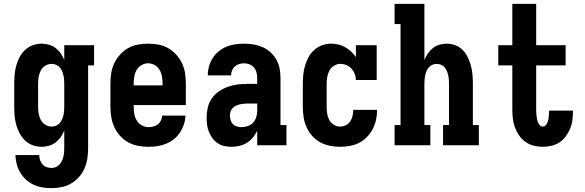

<svg xmlns="http://www.w3.org/2000/svg" viewBox="-20 -755 3040 998"><path d="M247 223Q223 223 199.5 219Q176 215 154.5 205Q133 195 115 178.5Q97 162 85 141.5Q73 121 67 98Q61 75 60 51H184Q184 64 188 76.5Q192 89 200.5 99Q209 109 221.5 113.5Q234 118 247 118Q258 118 269 114Q280 110 288 101.5Q296 93 301 82.5Q306 72 309 61Q312 50 313 38.5Q314 27 314 15V-77Q307 -59 296 -43Q285 -27 269.5 -15Q254 -3 235 2.5Q216 8 197 8Q173 8 150.5 0Q128 -8 110.5 -24.5Q93 -41 82 -62Q71 -83 64.5 -106Q58 -129 56 -152.5Q54 -176 54 -200V-320Q54 -344 56 -367.5Q58 -391 64.5 -414Q71 -437 82 -458Q93 -479 110.5 -495.5Q128 -512 150.5 -520Q173 -528 197 -528Q216 -528 235 -522.5Q254 -517 269.5 -505Q285 -493 296 -477Q307 -461 314 -443V-520H469V-415H438V15Q438 42 434 68.5Q430 95 419.5 119.5Q409 144 391 164.5Q373 185 350 198.5Q327 212 300.5 217.5Q274 223 247 223ZM249 -97Q260 -97 271 -101.5Q282 -106 289.5 -114Q297 -122 302 -133Q307 -144 309.5 -155Q312 -166 313 -177.5Q314 -189 314 -200V-320Q314 -331 313 -342.5Q312 -354 309.5 -365Q307 -376 302 -387Q297 -398 289.5 -406Q282 -414 271 -418.5Q260 -423 249 -423Q231 -423 215.5 -413.5Q200 -404 192 -388.5Q184 -373 181 -355.5Q178 -338 178 -320V-200Q178 -182 181 -164.5Q184 -147 192 -131.5Q200 -116 215.5 -106.5Q231 -97 249 -97Z M752 8Q725 8 698 3Q671 -2 647 -15Q623 -28 604.5 -48.5Q586 -69 574.5 -94Q563 -119 558.5 -146Q554 -173 554 -200V-320Q554 -347 558 -374Q562 -401 573.5 -425.5Q585 -450 603.5 -470.5Q622 -491 645.5 -504.5Q669 -518 696 -523Q723 -528 750 -528Q777 -528 804 -523Q831 -518 854.5 -504.5Q878 -491 896.5 -470.5Q915 -450 926.5 -425.5Q938 -401 942 -374Q946 -347 946 -320V-209H675V-200Q675 -181 678 -163Q681 -145 690.5 -129Q700 -113 717 -103.5Q734 -94 752 -94Q765 -94 778 -97.5Q791 -101 801 -109Q811 -117 816.5 -129Q822 -141 823 -154H944Q943 -130 935.5 -107.5Q928 -85 915 -65.5Q902 -46 883.5 -31.5Q865 -17 843.5 -8Q822 1 799 4.5Q776 8 752 8ZM675 -311H825V-320Q825 -338 822 -356.5Q819 -375 810 -391Q801 -407 784.5 -416.5Q768 -426 750 -426Q732 -426 715.5 -416.5Q699 -407 690 -391Q681 -375 678 -356.5Q675 -338 675 -320Z M1184 8Q1165 8 1146 4Q1127 0 1111.5 -10.5Q1096 -21 1084.5 -36.5Q1073 -52 1066 -69.5Q1059 -87 1056.5 -105.5Q1054 -124 1054 -143Q1054 -170 1060 -196Q1066 -222 1081 -243.5Q1096 -265 1118 -280Q1140 -295 1165 -304Q1190 -313 1216 -316Q1242 -319 1269 -319H1317V-348Q1317 -363 1313.5 -377.5Q1310 -392 1300.5 -403.5Q1291 -415 1277 -420.5Q1263 -426 1248 -426Q1235 -426 1222.5 -422Q1210 -418 1200.5 -409.5Q1191 -401 1186 -388.5Q1181 -376 1181 -363H1060Q1060 -387 1066.5 -410Q1073 -433 1085.5 -453Q1098 -473 1116.5 -488Q1135 -503 1156.5 -512Q1178 -521 1201.5 -524.5Q1225 -528 1248 -528Q1273 -528 1297.5 -524Q1322 -520 1345 -510Q1368 -500 1386.5 -483Q1405 -466 1417 -444Q1429 -422 1433.5 -397.5Q1438 -373 1438 -348V-105H1469V0H1317V-75Q1308 -56 1294.5 -40Q1281 -24 1263.5 -13Q1246 -2 1225.5 3Q1205 8 1184 8ZM1234 -94Q1251 -94 1267.5 -99.5Q1284 -105 1295.5 -117.5Q1307 -130 1312 -146.5Q1317 -163 1317 -180V-217H1269Q1258 -217 1247.5 -216Q1237 -215 1226.5 -212.5Q1216 -210 1206.5 -205.5Q1197 -201 1189.5 -193.5Q1182 -186 1178.5 -176Q1175 -166 1175 -155Q1175 -143 1178.5 -131Q1182 -119 1190 -110.5Q1198 -102 1210 -98Q1222 -94 1234 -94Z M1747 8Q1720 8 1693.5 2.5Q1667 -3 1643.5 -16Q1620 -29 1602 -49.5Q1584 -70 1573 -95Q1562 -120 1558 -146.5Q1554 -173 1554 -200V-320Q1554 -344 1556.5 -368Q1559 -392 1566 -415Q1573 -438 1584.5 -459Q1596 -480 1614 -496Q1632 -512 1655 -520Q1678 -528 1702 -528Q1721 -528 1739.5 -523.5Q1758 -519 1774.5 -509.5Q1791 -500 1805 -487Q1819 -474 1830 -458V-520H1938V-339H1830Q1830 -355 1824 -370.5Q1818 -386 1807 -398Q1796 -410 1780.5 -416.5Q1765 -423 1749 -423Q1732 -423 1716.5 -413.5Q1701 -404 1692.5 -388.5Q1684 -373 1681 -355.5Q1678 -338 1678 -320V-200Q1678 -182 1680.5 -165Q1683 -148 1691 -132.5Q1699 -117 1714.5 -107Q1730 -97 1747 -97Q1763 -97 1777.5 -104Q1792 -111 1800.5 -124Q1809 -137 1812.5 -152.5Q1816 -168 1816 -183V-184H1940V-182Q1940 -157 1934.5 -131.5Q1929 -106 1917 -83.5Q1905 -61 1887 -42.5Q1869 -24 1846.5 -12.5Q1824 -1 1798.5 3.5Q1773 8 1747 8Z M2031 0V-105H2062V-630H2031V-735H2186V-443Q2193 -461 2204 -477Q2215 -493 2230 -505Q2245 -517 2264 -522.5Q2283 -528 2302 -528Q2325 -528 2347.5 -519.5Q2370 -511 2386 -494Q2402 -477 2412 -456Q2422 -435 2428 -412.5Q2434 -390 2436 -366.5Q2438 -343 2438 -320V-105H2469V0H2283V-105H2314V-320Q2314 -331 2313 -342.5Q2312 -354 2309.5 -365Q2307 -376 2302.5 -386.5Q2298 -397 2290.5 -405.5Q2283 -414 2272 -418.5Q2261 -423 2250 -423Q2239 -423 2228 -418.5Q2217 -414 2209.5 -405.5Q2202 -397 2197.5 -386.5Q2193 -376 2190.5 -365Q2188 -354 2187 -342.5Q2186 -331 2186 -320V-105H2217V0Z M2801 8Q2777 8 2753.5 2Q2730 -4 2710.5 -18Q2691 -32 2677.5 -52Q2664 -72 2656 -94.5Q2648 -117 2645.5 -140.5Q2643 -164 2643 -188V-415H2570V-520H2643V-735H2767V-520H2920V-415H2767V-188Q2767 -179 2767.5 -170.5Q2768 -162 2769 -153Q2770 -144 2771.5 -135.5Q2773 -127 2776.5 -119Q2780 -111 2786 -104Q2792 -97 2801 -97Q2809 -97 2815 -102.5Q2821 -108 2824 -115Q2827 -122 2829 -129.5Q2831 -137 2832 -145Q2833 -153 2833.5 -160.5Q2834 -168 2834 -176V-180H2958V-170Q2958 -148 2954.5 -125.5Q2951 -103 2942 -82.5Q2933 -62 2919 -44Q2905 -26 2886.5 -14Q2868 -2 2845.5 3Q2823 8 2801 8Z"/></svg>

Font: Iosevka Curly Slab Extrabold
Style: Regular
Weight: 800
Monospace: yes
Designer: Belleve Invis
Foundry: Belleve Invis
Version: Version 22.1.2; ttfautohint (v1.8.4)